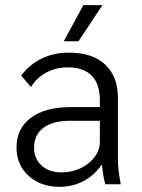

<svg xmlns="http://www.w3.org/2000/svg" viewBox="-20 -714 550 744"><path d="M44 -142Q44 -216 99.5 -257.5Q155 -299 255 -299H367V-326Q367 -388 335.5 -420.5Q304 -453 243 -453Q198 -453 160.5 -433.5Q123 -414 100 -377L62 -421Q94 -464 141 -487Q188 -510 247 -510Q338 -510 387.5 -464Q437 -418 437 -334V-94Q437 -57 448 0H388Q381 -22 375 -74H373Q345 -34 303 -12Q261 10 211 10Q138 10 91 -32.5Q44 -75 44 -142ZM367 -164V-246H252Q185 -246 148.5 -219Q112 -192 112 -142Q112 -99 141 -72.5Q170 -46 218 -46Q258 -46 292 -62Q326 -78 346.5 -105.5Q367 -133 367 -164ZM303 -694H377L284 -554H227Z"/></svg>

Font: Sarabun Light
Style: Regular
Weight: 300
Designer: Suppakit Chalermlarp | Katatrad Co.,Ltd.
Foundry: Cadson Demak Co.,Ltd.
Version: Version 1.000; ttfautohint (v1.6)